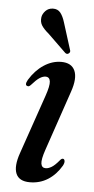

<svg xmlns="http://www.w3.org/2000/svg" viewBox="-49 -666 347 706"><g transform="rotate(5 124.0 -313.0)"><path d="M142 -48Q151.5 -48 163.5 -55Q175.5 -62 192 -82Q198 -89.5 203.5 -88Q208 -87 209 -80.2Q210 -73.5 204.5 -63Q184.5 -29 154.8 -10.2Q125 8.5 88.5 8.5Q48.5 8.5 37.2 -18.5Q26 -45.5 43 -94.5L118.5 -313.5Q131.5 -351 129.5 -367.2Q127.5 -383.5 112.5 -383.5Q102.5 -383.5 90.8 -376Q79 -368.5 61 -348Q54.5 -341 49.5 -343Q37 -345.5 48.5 -366Q70.5 -402 101.2 -422.2Q132 -442.5 165.5 -442.5Q203.5 -442.5 215.8 -414.8Q228 -387 210.5 -336.5L135 -115Q122.5 -78.5 125 -63.2Q127.5 -48 142 -48ZM162.5 -587.5 193 -490.5Q197 -481.5 190.5 -476.5Q184 -471 177 -476.5L109.5 -542Q92.5 -556 84 -569Q75.5 -582 78 -600Q80 -612.5 90.5 -623.5Q101 -634.5 117.5 -635Q135.5 -635.5 145.5 -623Q155.5 -610.5 162.5 -587.5Z"/></g></svg>

Font: Fraunces 144pt S050
Style: Italic
Weight: 400
Italic angle: -16°
Version: Version 1.000; ttfautohint (v1.8.3)